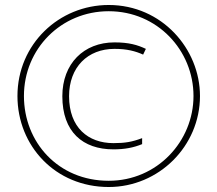

<svg xmlns="http://www.w3.org/2000/svg" viewBox="-20 -742 872 770"><path d="M416 8C617 8 782 -156 782 -357C782 -546 629 -722 416 -722C217 -722 50 -565 50 -357C50 -157 202 8 416 8ZM416 -17C213 -17 76 -172 76 -357C76 -546 225 -697 416 -697C611 -697 756 -540 756 -357C756 -176 611 -17 416 -17ZM435 -143C480 -143 516 -150 550 -164V-188C510 -173 482 -168 435 -168C333 -168 257 -231 257 -356C257 -473 332 -546 439 -546C489 -546 523 -537 554 -523L565 -546C531 -562 497 -572 439 -572C316 -572 230 -487 230 -356C230 -213 312 -143 435 -143Z"/></svg>

Font: Noto Sans Syriac Eastern Thin
Style: Regular
Weight: 100
Designer: Patrick Giasson and the Monotype Design Team
Foundry: Monotype Imaging Inc.
Version: Version 3.001